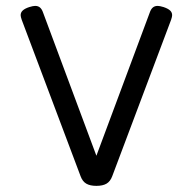

<svg xmlns="http://www.w3.org/2000/svg" viewBox="-20 -604 640 635"><path d="M549.3 -553.7Q549.3 -548.8 545.9 -538.6L351.1 -21Q344.7 -3.9 332.3 3.4Q319.8 10.7 298.8 10.7Q277.8 10.7 265.4 3.4Q252.9 -3.9 246.6 -21L51.8 -538.6Q48.3 -548.8 48.3 -553.7Q48.3 -563 55.2 -569.3Q62 -575.7 76.7 -580.6Q89.4 -584.5 96.2 -584.5Q106 -584.5 112.3 -579.1Q118.7 -573.7 122.6 -562L298.8 -88.9L475.1 -562Q479 -573.7 485.4 -579.1Q491.7 -584.5 501.5 -584.5Q508.3 -584.5 521 -580.6Q535.6 -575.7 542.5 -569.3Q549.3 -563 549.3 -553.7Z"/></svg>

Font: Courier Prime Sans
Style: Regular
Weight: 400
Designer: Alan Dague-Greene
Foundry: Quote-Unquote Apps
Version: Version 3.020